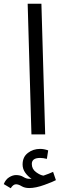

<svg xmlns="http://www.w3.org/2000/svg" viewBox="-82 -714 326 1020"><path d="M158 0 138 -694H65L85 0ZM3 265Q16 265 32.5 275Q49 285 73 285Q108 285 154.5 268Q201 251 215 243L200 199Q189 204 176.5 209Q164 214 149 219Q132 217 109.5 200.5Q87 184 87 157Q87 125 131 125Q147 125 167 130L174 85Q152 77 131 77Q94 77 66 98.5Q38 120 38 160Q38 184 52.5 204Q67 224 86 236Q82 236 74 236Q58 236 42 226Q26 216 3 216Q-14 216 -33 227.5Q-52 239 -62 264L-25 286Q-12 265 3 265Z"/></svg>

Font: Noto Sans Arabic Condensed
Style: Regular
Weight: 400
Width: 3
Designer: Nadine Chahine
Foundry: Monotype Imaging Inc.
Version: 1.001